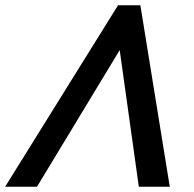

<svg xmlns="http://www.w3.org/2000/svg" viewBox="-63 -710 737 730"><path d="M-43.5 0 385.7 -689.9H470.7L582.5 0H464.8L392.1 -519.5L77.6 0Z"/></svg>

Font: Acari Sans SemiBold
Style: Italic
Weight: 600
Italic angle: -13°
Designer: Alfredo Marco Pradil and Stefan Peev
Foundry: Hanken Design Co.
Version: Version 1.045;January 11, 2019;FontCreator 11.5.0.2425 64-bi